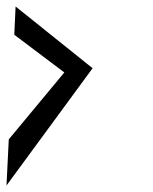

<svg xmlns="http://www.w3.org/2000/svg" viewBox="-49 -621 472 591"><path d="M-29 -50 236 -411 -1 -601 -5 -514 149 -398 -22 -192Z"/></svg>

Font: Charger Slice
Style: Regular
Weight: 400
Designer: Jasper
Foundry: Cannot Into Space Fonts
Version: Version 1.1